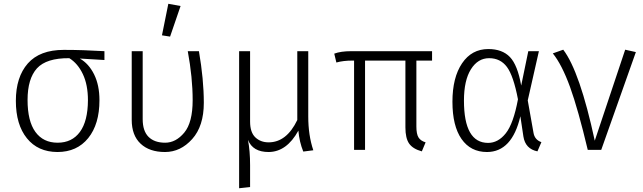

<svg xmlns="http://www.w3.org/2000/svg" viewBox="-20 -794 3404 1017"><path d="M445.8 -263.2Q445.8 -344.7 418.9 -401.4Q392.1 -458 347.2 -485.8H346.2Q226.1 -486.8 175.8 -432.1Q126 -377 126 -264.6Q126 -152.3 167.5 -95.2Q209 -38.1 285.2 -38.1Q361.3 -38.1 403.3 -95.2Q445.3 -152.3 445.8 -263.2ZM506.8 -263.2Q506.8 -136.2 447.3 -62.5Q387.7 11.2 284.2 11.2Q180.7 10.7 122.6 -61.5Q64 -133.8 64 -259.8Q64 -385.7 127.4 -458Q190.9 -529.8 317.9 -529.8Q418 -529.8 533.2 -522.9V-476.1L402.8 -483.9Q450.2 -457 478.5 -399.9Q506.8 -342.8 506.8 -263.2Z M677.7 -159.2V-522.9H735.8V-163.1Q735.8 -100.1 766.8 -69.1Q797.9 -38.1 854.7 -38.1Q911.6 -38.1 956.1 -91.6Q1000.5 -145 1000.5 -263.9Q1000.5 -382.8 974.6 -522.9H1033.7Q1059.6 -373 1059.6 -249.5Q1059.6 -126 998 -57.4Q936.5 11.2 854 11.2Q771.5 11.2 724.6 -33Q677.7 -77.1 677.7 -159.2ZM936.5 -762.2 880.9 -600.1 837.9 -606.9 871.6 -773.9Z M1304.7 80.1V196.8L1246.6 203.1V-522.9H1304.7V-149.9Q1304.7 -92.8 1332.5 -66.4Q1360.4 -40 1402.8 -40Q1498 -40 1554.7 -158.2V-522.9H1612.8V-176.8Q1612.8 -77.1 1639.6 2L1586.4 8.8Q1565.4 -43 1560.5 -102.1Q1498.5 10.7 1402.8 11.2Q1318.8 11.2 1293.5 -53.2Q1304.7 5.9 1304.7 80.1Z M2185.5 -473.1V-124Q2185.5 -84 2196.8 -65.9Q2208 -47.9 2234.4 -40L2214.4 7.8Q2166.5 -5.4 2147 -33.7Q2127.4 -62 2127.4 -119.1V-473.1H1913.6V0H1855.5V-473.1H1846.7Q1797.9 -473.1 1761.7 -462.9L1750.5 -509.8Q1784.7 -522.9 1840.8 -522.9H2268.6V-473.1Z M2437.5 -261.2Q2437.5 -37.1 2565.4 -37.1Q2618.7 -37.1 2659.2 -88.1Q2699.7 -139.2 2723.6 -268.1Q2699.7 -393.1 2665 -439.5Q2630.4 -485.8 2570.8 -485.8Q2511.2 -485.8 2474.4 -427Q2437.5 -368.2 2437.5 -261.2ZM2566.4 -534.2Q2640.6 -534.2 2681.2 -491.7Q2721.7 -449.2 2740.7 -340.8L2778.3 -522.9H2834.5L2775.4 -262.2L2805.7 -91.8Q2811.5 -53.7 2847.7 -41L2826.7 7.8Q2762.7 -5.4 2752.4 -70.8L2736.3 -178.2Q2692.4 10.7 2559.6 11.2Q2472.7 11.2 2424.6 -57.9Q2376.5 -127 2376.5 -255.1Q2376.5 -383.3 2427.5 -458.7Q2478.5 -534.2 2566.4 -534.2Z M2908.2 -511.2 2963.4 -530.8Q3051.3 -415.5 3130.4 -48.8L3291.5 -530.8L3348.1 -518.1L3164.6 0H3093.3Q3042.5 -213.9 2999.5 -333Q2956.1 -452.1 2908.2 -511.2Z"/></svg>

Font: FiraSans-Light
Style: Regular
Weight: 300
Designer: Carrois Corporate & Edenspiekermann AG
Foundry: Carrois Corporate GbR & Edenspiekermann AG
Version: Version 3.106;PS 003.106;hotconv 1.0.70;makeotf.lib2.5.58329